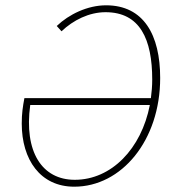

<svg xmlns="http://www.w3.org/2000/svg" viewBox="-20 -692 650 724"><path d="M260 12C438 12 584 -162 584 -398C584 -560 522 -672 380 -672C310 -672 240 -638 194 -594L212 -574C256 -616 316 -646 378 -646C508 -646 554 -544 554 -392C554 -368 552 -345 549 -322H72C66 -290 62 -264 62 -226C62 -90 132 12 260 12ZM262 -14C138 -14 70 -120 94 -296H545C513 -131 400 -14 262 -14Z"/></svg>

Font: Source Sans Pro ExtraLight
Style: Italic
Weight: 200
Italic angle: -11°
Designer: Paul D. Hunt
Foundry: Adobe Systems Incorporated
Version: Version 3.006;hotconv 1.0.111;makeotfexe 2.5.65597